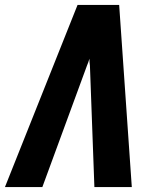

<svg xmlns="http://www.w3.org/2000/svg" viewBox="-32 -755 652 775"><path d="M-12 0 281 -735H449L500 0H349L331 -490Q330 -497 329.5 -504Q329 -511 329 -518Q327 -511 324.5 -504Q322 -497 319 -490L139 0Z"/></svg>

Font: Iosevka Aile Heavy
Style: Italic
Weight: 900
Italic angle: -9°
Designer: Belleve Invis
Foundry: Belleve Invis
Version: Version 31.1.0; ttfautohint (v1.8.4)